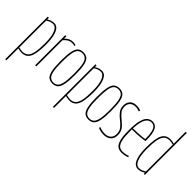

<svg xmlns="http://www.w3.org/2000/svg" viewBox="-20 -1461 2391 2391"><g transform="rotate(45 1176.0 -265.0)"><path d="M52 210V-539H72V-509Q117 -540 168 -540Q224 -540 253.5 -472Q283 -404 283 -277Q283 -121 250 -55.5Q217 10 140 10Q125 10 108.5 7.5Q92 5 72 0V210ZM136 -7Q182 -7 210 -33Q238 -59 250.5 -118Q263 -177 263 -277Q263 -395 237 -458.5Q211 -522 164 -522Q140 -522 119.5 -514.5Q99 -507 72 -489V-17Q113 -7 136 -7Z M389 -530V-488Q435 -540 495 -540Q524 -540 548 -532L543 -515Q518 -522 496 -522Q469 -522 443 -508Q417 -494 389 -461V0H369V-530Z M555 -265Q555 -373 567.5 -433Q580 -493 607.5 -516.5Q635 -540 680 -540Q725 -540 753 -516.5Q781 -493 793.5 -433Q806 -373 806 -265Q806 -157 793 -97Q780 -37 752 -13.5Q724 10 680 10Q636 10 608 -13.5Q580 -37 567.5 -97Q555 -157 555 -265ZM575 -265Q575 -165 585.5 -109Q596 -53 619.5 -30.5Q643 -8 680 -8Q718 -8 741 -30.5Q764 -53 775 -109Q786 -165 786 -265Q786 -365 775.5 -421Q765 -477 742 -499.5Q719 -522 680 -522Q642 -522 618.5 -499.5Q595 -477 585 -421Q575 -365 575 -265Z M891 210V-539H911V-509Q956 -540 1007 -540Q1063 -540 1092.5 -472Q1122 -404 1122 -277Q1122 -121 1089 -55.5Q1056 10 979 10Q964 10 947.5 7.5Q931 5 911 0V210ZM975 -7Q1021 -7 1049 -33Q1077 -59 1089.5 -118Q1102 -177 1102 -277Q1102 -395 1076 -458.5Q1050 -522 1003 -522Q979 -522 958.5 -514.5Q938 -507 911 -489V-17Q952 -7 975 -7Z M1190 -265Q1190 -373 1202.5 -433Q1215 -493 1242.5 -516.5Q1270 -540 1315 -540Q1360 -540 1388 -516.5Q1416 -493 1428.5 -433Q1441 -373 1441 -265Q1441 -157 1428 -97Q1415 -37 1387 -13.5Q1359 10 1315 10Q1271 10 1243 -13.5Q1215 -37 1202.5 -97Q1190 -157 1190 -265ZM1210 -265Q1210 -165 1220.5 -109Q1231 -53 1254.5 -30.5Q1278 -8 1315 -8Q1353 -8 1376 -30.5Q1399 -53 1410 -109Q1421 -165 1421 -265Q1421 -365 1410.5 -421Q1400 -477 1377 -499.5Q1354 -522 1315 -522Q1277 -522 1253.5 -499.5Q1230 -477 1220 -421Q1210 -365 1210 -265Z M1481 -12 1490 -30Q1509 -20 1535 -15Q1561 -10 1586 -10Q1633 -10 1663 -36.5Q1693 -63 1693 -114Q1693 -166 1666 -199.5Q1639 -233 1598 -264Q1559 -294 1529 -331Q1499 -368 1499 -424Q1499 -475 1529.5 -507.5Q1560 -540 1618 -540Q1660 -540 1694 -525L1686 -507Q1672 -512 1654.5 -516Q1637 -520 1618 -520Q1572 -520 1545.5 -493.5Q1519 -467 1519 -424Q1519 -374 1547 -341.5Q1575 -309 1610 -281Q1638 -259 1661.5 -236Q1685 -213 1699 -183.5Q1713 -154 1713 -114Q1713 -53 1677.5 -21.5Q1642 10 1586 10Q1558 10 1529 4.5Q1500 -1 1481 -12Z M1896 10Q1850 10 1821 -15Q1792 -40 1778.5 -97Q1765 -154 1765 -250Q1765 -365 1782.5 -428Q1800 -491 1830.5 -515.5Q1861 -540 1900 -540Q1953 -540 1980.5 -490.5Q2008 -441 2008 -325Q2008 -321 2007.5 -313Q2007 -305 2007 -303Q1979 -298 1923 -292.5Q1867 -287 1785 -287Q1785 -281 1785 -275Q1785 -269 1785 -263Q1785 -164 1797 -109Q1809 -54 1833.5 -31.5Q1858 -9 1897 -9Q1944 -9 1993 -27L1998 -9Q1948 10 1896 10ZM1785 -305Q1829 -305 1871 -307.5Q1913 -310 1944.5 -313Q1976 -316 1988 -319Q1988 -431 1966 -476.5Q1944 -522 1900 -522Q1872 -522 1847.5 -504.5Q1823 -487 1806.5 -440.5Q1790 -394 1785 -305Z M2284 0 2280 -21Q2237 10 2187 10Q2129 10 2099 -57Q2069 -124 2069 -253Q2069 -409 2102 -474.5Q2135 -540 2211 -540Q2227 -540 2243.5 -538Q2260 -536 2280 -530V-740H2300V0ZM2280 -41V-513Q2240 -523 2216 -523Q2170 -523 2142 -497Q2114 -471 2101.5 -412Q2089 -353 2089 -253Q2089 -134 2114.5 -71Q2140 -8 2187 -8Q2212 -8 2232 -15.5Q2252 -23 2280 -41Z"/></g></svg>

Font: Georama Condensed Thin
Style: Regular
Weight: 100
Width: 3
Designer: Jean-Baptiste Levee
Foundry: Production Type
Version: Version 1.000